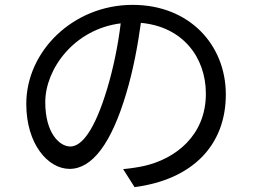

<svg xmlns="http://www.w3.org/2000/svg" viewBox="-20 -738 1040 789"><path d="M476 -642C465 -550 445 -455 420 -372C369 -203 316 -136 269 -136C224 -136 166 -192 166 -318C166 -454 284 -618 476 -642ZM559 -644C729 -629 826 -504 826 -353C826 -180 700 -85 572 -56C549 -51 518 -46 486 -43L533 31C770 0 908 -140 908 -350C908 -553 759 -718 525 -718C281 -718 88 -528 88 -311C88 -146 177 -44 266 -44C359 -44 438 -149 499 -355C527 -448 546 -550 559 -644Z"/></svg>

Font: Source Han Sans JP
Style: Regular
Weight: 400
Designer: Ryoko NISHIZUKA 西塚涼子 (kana, bopomofo & ideographs); Paul D. Hunt (Latin, Greek & Cyrillic); Sandoll Communications 산돌커뮤니
Foundry: Adobe
Version: Version 2.004;hotconv 1.0.118;makeotfexe 2.5.65603